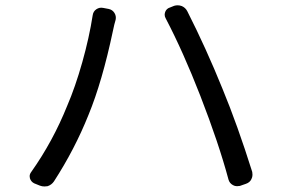

<svg xmlns="http://www.w3.org/2000/svg" viewBox="-20 -710 1040 711"><path d="M228.5 -317.4Q258.8 -387.7 284.7 -479.5Q310.5 -571.3 323.2 -653.3Q325.2 -668 336.9 -675.8Q348.6 -683.6 362.3 -680.7L382.8 -676.8Q396.5 -673.8 403.8 -662.1Q411.1 -650.4 408.2 -636.7Q403.3 -621.1 398.4 -596.7Q358.4 -407.2 307.6 -284.2Q256.8 -157.2 179.7 -38.1Q170.9 -25.4 156.2 -20.5Q150.4 -19.5 144.5 -19.5Q135.7 -19.5 127.9 -22.5L106.4 -31.2Q94.7 -37.1 90.8 -49.8Q89.8 -53.7 89.8 -57.6Q89.8 -65.4 95.7 -73.2Q175.8 -186.5 228.5 -317.4ZM721.7 -355.5Q658.2 -518.6 593.8 -641.6Q589.8 -648.4 589.8 -655.3Q589.8 -660.2 591.8 -666Q596.7 -678.7 610.4 -682.6L625 -688.5Q631.8 -690.4 637.7 -690.4Q645.5 -690.4 653.3 -687.5Q667 -681.6 673.8 -668Q743.2 -531.2 803.7 -381.8Q859.4 -247.1 914.1 -73.2Q915 -67.4 915 -62.5Q915 -54.7 911.1 -46.9Q905.3 -34.2 890.6 -29.3L868.2 -21.5Q862.3 -20.5 857.4 -20.5Q849.6 -20.5 842.8 -24.4Q830.1 -31.2 826.2 -44.9Q790 -179.7 721.7 -355.5Z"/></svg>

Font: Gen Jyuu GothicL Regular
Style: Regular
Weight: 400
Designer: [Source Han Sans]
Ryoko NISHIZUKA  (kana & ideographs); Paul D. Hunt (Latin, Greek & Cyrillic); Wenlong ZHANG  (bopomofo
Version: Version 1.002.20150607